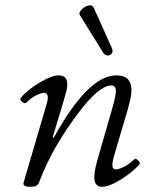

<svg xmlns="http://www.w3.org/2000/svg" viewBox="-20 -706 578 739"><path d="M95 13Q66 13 71 -4L159 -304Q173 -349 148 -349Q141 -349 122 -340.5Q103 -332 80 -310Q75 -306 65 -314.5Q55 -323 60 -329Q72 -345 99 -365.5Q126 -386 156 -401Q186 -416 206 -416Q239 -416 239 -381Q239 -369 235 -353.5Q231 -338 225 -318L183 -178L187 -176Q319 -416 428 -416Q486 -416 486 -359Q486 -345 482 -326Q478 -307 470 -279L422 -116Q412 -83 412.5 -68.5Q413 -54 428 -54Q436 -54 454.5 -62.5Q473 -71 497 -93Q502 -98 511.5 -88.5Q521 -79 517 -74Q504 -58 477.5 -37.5Q451 -17 422 -2Q393 13 373 13Q343 13 343 -24Q343 -47 354 -87L411 -285Q419 -312 422.5 -330Q426 -348 426 -356Q426 -377 408 -377Q385 -377 353 -350.5Q321 -324 280 -269Q238 -214 199 -148Q160 -82 129 -1Q124 13 95 13ZM411 -520Q416 -508 410 -500Q404 -492 393.5 -492.5Q383 -493 376 -505L288 -647Q283 -654 289 -663Q295 -672 305.5 -678.5Q316 -685 326 -685.5Q336 -686 341 -676Z"/></svg>

Font: Junicode SmExp
Style: Italic
Weight: 400
Width: 6
Italic angle: -11°
Designer: Peter S. Baker
Version: Version 2.205; ttfautohint (v1.8.4)